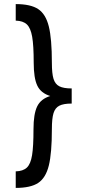

<svg xmlns="http://www.w3.org/2000/svg" viewBox="-20 -820 428 940"><path d="M234 -188Q234 -70 219 -9.5Q204 51 167 75.5Q130 100 57 100V19Q93 18 111.5 0.5Q130 -17 137 -60Q144 -103 144 -187Q144 -262 162 -299Q180 -336 226 -350Q180 -364 162.5 -401Q145 -438 145 -513Q145 -597 137.5 -640Q130 -683 111.5 -700.5Q93 -718 57 -719V-800Q130 -800 167 -775.5Q204 -751 219 -690.5Q234 -630 234 -512Q234 -460 242 -434Q250 -408 270.5 -397.5Q291 -387 331 -387V-313Q291 -313 270.5 -302.5Q250 -292 242 -266Q234 -240 234 -188Z"/></svg>

Font: Oak Sans Medium
Style: Regular
Weight: 500
Designer: Erik Kennedy, Walven
Foundry: Erik Kennedy, Walven
Version: Version 1.000